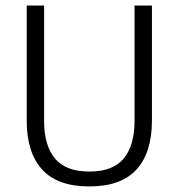

<svg xmlns="http://www.w3.org/2000/svg" viewBox="-20 -659 642 690"><path d="M301 11Q186.5 11 131.2 -50Q76 -111 76 -225.5V-639H138.5V-224Q138.5 -136.5 177.5 -89.5Q216.5 -42.5 301 -42.5Q386 -42.5 424.8 -89.5Q463.5 -136.5 463.5 -224V-639H526V-225.5Q526 -111 470.8 -50Q415.5 11 301 11Z"/></svg>

Font: Anek Latin Light
Style: Regular
Weight: 300
Designer: Yesha Goshar
Foundry: Ek Type
Version: Version 1.003